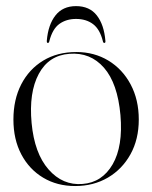

<svg xmlns="http://www.w3.org/2000/svg" viewBox="-20 -614 510 644"><path d="M236 -439.5Q296 -439.5 343.5 -410.8Q391 -382 418.2 -330.8Q445.5 -279.5 445.5 -213Q445.5 -147 417.8 -96.8Q390 -46.5 341.8 -18.2Q293.5 10 232 10Q171.5 10 124.8 -18Q78 -46 51.5 -96.2Q25 -146.5 25 -213Q25 -280 51.2 -331Q77.5 -382 125 -410.8Q172.5 -439.5 236 -439.5ZM257 3Q322.5 -2 357.8 -62.8Q393 -123.5 384 -228Q374.5 -334.5 328.8 -386.8Q283 -439 213 -433.5Q143.5 -428.5 110 -366Q76.5 -303.5 86 -201.5Q95.5 -99.5 143 -45.5Q190.5 8.5 257 3ZM235 -550.5Q202.5 -550.5 179.2 -533.8Q156 -517 145.5 -476Q144.5 -470 140.5 -470Q136.5 -470 137 -477.5Q141.5 -531 166 -562.2Q190.5 -593.5 235 -593.5Q280.5 -593.5 304.8 -562.2Q329 -531 333.5 -477.5Q334.5 -470 330 -470Q326 -470 325 -476Q315 -516 292 -533.2Q269 -550.5 235 -550.5Z"/></svg>

Font: Fraunces 144pt Light
Style: Regular
Weight: 300
Version: Version 1.000;[b76b70a41]